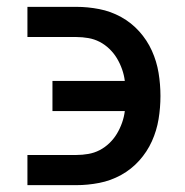

<svg xmlns="http://www.w3.org/2000/svg" viewBox="-20 -540 540 560"><path d="M60 0V-88H203Q220 -88 237.5 -91Q255 -94 270.5 -102Q286 -110 299 -122.5Q312 -135 321 -150Q330 -165 336 -182Q342 -199 344 -216H133V-304H344Q342 -321 336 -338Q330 -355 321 -370Q312 -385 299 -397.5Q286 -410 270.5 -418Q255 -426 237.5 -429Q220 -432 203 -432H60V-520H203Q236 -520 269.5 -513.5Q303 -507 333 -490.5Q363 -474 386 -448.5Q409 -423 423 -392Q437 -361 442.5 -327.5Q448 -294 448 -260Q448 -226 442.5 -192.5Q437 -159 423 -128Q409 -97 386 -71.5Q363 -46 333 -29.5Q303 -13 269.5 -6.5Q236 0 203 0Z"/></svg>

Font: Iosevka Curly Semibold
Style: Regular
Weight: 600
Monospace: yes
Designer: Belleve Invis
Foundry: Belleve Invis
Version: Version 22.1.2; ttfautohint (v1.8.4)